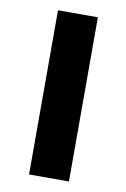

<svg xmlns="http://www.w3.org/2000/svg" viewBox="-73 -609 450 685"><g transform="rotate(10 152.5 -266.5)"><path d="M81.1 30.3V-564.5H225.6V30.3Z"/></g></svg>

Font: GenEi M Gothic v2 Bold
Style: Regular
Weight: 700
Version: Version 2.0